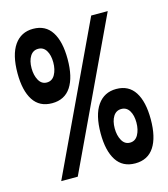

<svg xmlns="http://www.w3.org/2000/svg" viewBox="-122 -926 905 1032"><g transform="rotate(-15 330.5 -409.5)"><path d="M93 0 479 -818H571L185 0ZM158 -830Q227 -830 261.5 -776.5Q296 -723 296 -625Q296 -525 260.5 -471Q225 -417 155 -417Q85 -417 50.5 -470.5Q16 -524 16 -620Q16 -723 53.5 -776.5Q91 -830 158 -830ZM156 -532Q186 -532 201.5 -560Q217 -588 217 -628Q217 -668 201.5 -693.5Q186 -719 157 -719Q128 -719 112 -693.5Q96 -668 96 -627Q96 -588 111.5 -560Q127 -532 156 -532ZM506 -402Q575 -402 609.5 -348.5Q644 -295 644 -197Q644 -97 608.5 -43Q573 11 503 11Q433 11 398.5 -42.5Q364 -96 364 -192Q364 -295 401.5 -348.5Q439 -402 506 -402ZM504 -104Q534 -104 549.5 -132Q565 -160 565 -200Q565 -240 549.5 -265.5Q534 -291 505 -291Q476 -291 460 -265.5Q444 -240 444 -199Q444 -160 459.5 -132Q475 -104 504 -104Z"/></g></svg>

Font: Ranchers
Style: Regular
Weight: 400
Designer: Pablo Impallari, Brenda Gallo
Foundry: Pablo Impallari, Brenda Gallo
Version: Version 1.000; ttfautohint (v0.8) -G 200 -r 50